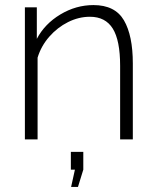

<svg xmlns="http://www.w3.org/2000/svg" viewBox="-20 -549 616 756"><path d="M503 0H453V-290Q453 -390 424 -436.5Q395 -483 334 -483Q290 -483 248 -462Q206 -441 174 -404.5Q142 -368 128 -322V0H78V-520H125V-396Q156 -455 217.5 -492Q279 -529 348 -529Q433 -529 468 -469Q503 -409 503 -299ZM260 187 275 119H259V49H308V119L287 187Z"/></svg>

Font: Raleway Light
Style: Regular
Weight: 300
Designer: Matt McInerney, Pablo Impallari, Rodrigo Fuenzalida
Foundry: Matt McInerney, Pablo Impallari, Rodrigo Fuenzalida
Version: Version 4.026